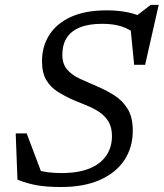

<svg xmlns="http://www.w3.org/2000/svg" viewBox="-20 -740 656 770"><path d="M525 -603Q499 -623.5 467 -634Q435 -644.5 389.5 -644.5Q334.5 -644.5 299 -629.5Q263.5 -614.5 246.8 -587Q230 -559.5 230 -521Q230 -483 249.5 -460.8Q269 -438.5 301 -423.8Q333 -409 369.5 -393.5Q406.5 -378 439 -357.2Q471.5 -336.5 492 -303.2Q512.5 -270 512.5 -216Q512.5 -148.5 478.5 -97.5Q444.5 -46.5 380.2 -18.2Q316 10 225.5 10Q167 10 127.8 3Q88.5 -4 50 -19.5L43 -205H87L155.5 -23.5L122.5 -60Q146.5 -52.5 171.2 -49.2Q196 -46 227 -46Q294 -46 338.8 -64.2Q383.5 -82.5 406.2 -116Q429 -149.5 429 -194Q429 -229.5 415 -252.5Q401 -275.5 378 -290.8Q355 -306 327.8 -317Q300.5 -328 274 -339Q239 -354.5 210.5 -372.8Q182 -391 165.2 -419.8Q148.5 -448.5 148.5 -494.5Q148.5 -554 177.8 -600Q207 -646 264.5 -672.2Q322 -698.5 407.5 -698.5Q452 -698.5 489.5 -691.2Q527 -684 564.5 -665.5L520.5 -671.5L584.5 -720.5H616.5L562 -480H518L502.5 -637.5Z"/></svg>

Font: Newsreader 12pt
Style: Italic
Weight: 400
Italic angle: -17°
Version: Version 1.003